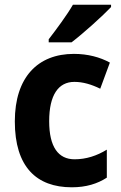

<svg xmlns="http://www.w3.org/2000/svg" viewBox="-20 -786 513 816"><path d="M452 -756V-766H290C264 -721 220 -662 187 -619V-606H284C334 -644 417 -719 452 -756ZM285 10C346 10 394 -5 434 -31V-150C392 -124 346 -109 297 -109C228 -109 189 -161 189 -271C189 -382 228 -438 296 -438C333 -438 369 -427 406 -409L447 -520C405 -543 353 -557 294 -557C141 -557 43 -458 43 -270C43 -77 135 10 285 10Z"/></svg>

Font: Noto Sans Georgian SemiCondensed Bold
Style: Regular
Weight: 700
Width: 4
Designer: Monotype Design Team, Akaki Razmadze
Foundry: Google LLC
Version: Version 2.005